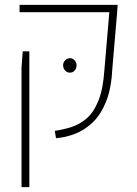

<svg xmlns="http://www.w3.org/2000/svg" viewBox="-20 -565 561 785"><path d="M209 0 204 -30Q239 -35 273 -46Q307 -57 335.5 -82Q364 -107 383 -155Q402 -203 407 -281L427 -515H60V-545H461L459 -515L439 -281Q435 -202 413.5 -149Q392 -96 359 -64.5Q326 -33 287 -18Q248 -3 209 0ZM68 200V-288L73 -355H100V200ZM266 -327Q278 -327 285.5 -318Q293 -309 293 -298Q293 -286 285.5 -277Q278 -268 266 -268Q254 -268 246 -277Q238 -286 238 -298Q238 -309 246 -318Q254 -327 266 -327Z"/></svg>

Font: Assistant ExtraLight
Style: Regular
Weight: 200
Designer: Hebrew By Ben Nathan, Latin by Paul Hunt
Version: Version 3.000